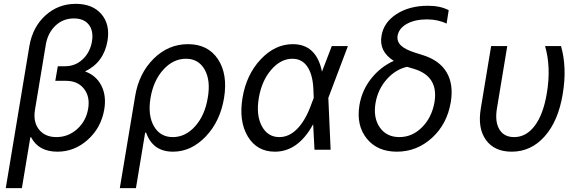

<svg xmlns="http://www.w3.org/2000/svg" viewBox="-20 -780 3040 1000"><path d="M138 -65 94 200H10L133 -540Q150 -639 216.5 -699.5Q283 -760 375 -760Q462 -760 508 -706.5Q554 -653 540 -568Q521 -455 423 -408Q481 -387 508 -334Q535 -281 523 -210Q507 -115 437.5 -52.5Q368 10 279 10Q181 10 142 -65ZM162 -207Q152 -144 183.5 -105Q215 -66 274 -66Q335 -66 381.5 -107.5Q428 -149 439 -213Q450 -276 417.5 -317.5Q385 -359 324 -359H268L281 -435H319Q372 -435 410.5 -471Q449 -507 459 -564Q468 -619 442.5 -651.5Q417 -684 365 -684Q309 -684 269.5 -647Q230 -610 219 -550Z M881 10Q776 10 741 -89H736L688 200H604L684 -280Q704 -399 780.5 -474.5Q857 -550 959 -550Q1063 -550 1115 -472Q1167 -394 1147 -270Q1127 -148 1051.5 -69Q976 10 881 10ZM1062 -270Q1078 -361 1046 -417.5Q1014 -474 949 -474Q882 -474 830.5 -417Q779 -360 764 -270Q749 -180 781.5 -123Q814 -66 880 -66Q946 -66 996.5 -122.5Q1047 -179 1062 -270Z M1505 -550Q1628 -550 1657 -407L1708 -540H1792L1690 -270L1702 0H1618L1611 -133Q1533 10 1412 10Q1318 10 1270.5 -69.5Q1223 -149 1243 -270Q1263 -391 1337.5 -470.5Q1412 -550 1505 -550ZM1595 -220 1614 -270 1612 -320Q1608 -394 1580 -434Q1552 -474 1503 -474Q1442 -474 1392.5 -416.5Q1343 -359 1328 -270Q1313 -181 1343.5 -123.5Q1374 -66 1435 -66Q1484 -66 1525 -106Q1566 -146 1595 -220Z M2204 -679Q2141 -679 2099.5 -656Q2058 -633 2051 -595Q2046 -565 2068 -543.5Q2090 -522 2141 -506L2182 -493Q2269 -466 2306 -403.5Q2343 -341 2328 -249Q2309 -134 2230 -62Q2151 10 2047 10Q1945 10 1890 -58.5Q1835 -127 1852 -232Q1865 -310 1913.5 -371Q1962 -432 2031 -463Q1953 -512 1967 -593Q1978 -663 2045 -706.5Q2112 -750 2209 -750Q2273 -750 2317 -727L2306 -657Q2261 -679 2204 -679ZM2100 -432Q2039 -418 1993.5 -366Q1948 -314 1936 -244Q1923 -167 1958 -116.5Q1993 -66 2060 -66Q2127 -66 2178 -117Q2229 -168 2243 -248Q2265 -382 2137 -421Z M2902 -540Q2934 -428 2911 -291Q2888 -150 2817 -70Q2746 10 2645 10Q2555 10 2511 -51Q2467 -112 2484 -214L2538 -540H2622L2568 -214Q2557 -146 2581 -106Q2605 -66 2658 -66Q2721 -66 2765.5 -125.5Q2810 -185 2828 -294Q2851 -429 2819 -540Z"/></svg>

Font: CommitMono
Style: Italic
Weight: 400
Monospace: yes
Designer: Eigil Nikolajsen
Foundry: Eigil Nikolajsen
Version: Version 1.143